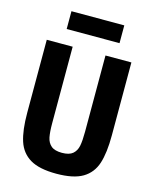

<svg xmlns="http://www.w3.org/2000/svg" viewBox="-131 -975 861 1074"><g transform="rotate(15 300.0 -438.0)"><path d="M205 -698V-256Q205 -204 211 -174Q217 -144 237.5 -126.5Q258 -109 300 -109Q342 -109 362.5 -126.5Q383 -144 389 -174Q395 -204 395 -256V-698H545V-276Q545 -174 525 -112.5Q505 -51 452 -19.5Q399 12 300 12Q201 12 148 -19.5Q95 -51 75 -112.5Q55 -174 55 -276V-698ZM147 -888H453V-785H147Z"/></g></svg>

Font: iA Writer Duo V
Style: Regular
Weight: 400
Designer: Mike Abbink, Paul van der Laan, Pieter van Rosmalen, Oliver Reichenstein
Foundry: Information Architects Inc.
Version: Version 2.000